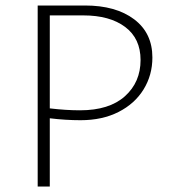

<svg xmlns="http://www.w3.org/2000/svg" viewBox="-20 -678 629 698"><path d="M534 -469Q534 -405 502 -353Q470 -301 411 -271Q352 -241 273 -241Q218 -241 161 -248V0H117V-658H289Q401 -658 467.5 -608Q534 -558 534 -469ZM491 -460Q491 -538 435 -580Q379 -622 283 -622H161V-284Q220 -277 271 -277Q377 -277 434 -328Q491 -379 491 -460Z"/></svg>

Font: Ysabeau SC Light
Style: Regular
Weight: 300
Designer: Christian Thalmann (Catharsis Fonts)
Version: Version 0.003